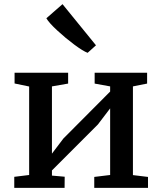

<svg xmlns="http://www.w3.org/2000/svg" viewBox="-20 -906 781 926"><path d="M48.8 0ZM120.6 -62V-488.8L50.3 -503.4V-555.2H308.6V-502.9L230.5 -489.3V-165L285.6 -237.8L511.2 -464.4V-489.3L436.5 -502.9V-555.2H689.5V-502.9L621.1 -489.3V-61.5L693.8 -52.7V0H434.6V-52.7L511.2 -62V-383.3L452.1 -305.7L230.5 -84V-59.1L292 -53.7L291.5 0H48.8V-53.2ZM281.2 -885.7H281.7L442.9 -687.5L402.8 -651.4H402.3Q380.9 -659.2 338.1 -690.9Q295.4 -722.7 255.9 -759.3Q216.3 -795.9 203.6 -817.9Z"/></svg>

Font: Merriweather
Style: Regular
Weight: 400
Designer: Eben Sorkin
Foundry: Eben Sorkin
Version: Version 1.584; ttfautohint (v1.6)